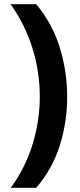

<svg xmlns="http://www.w3.org/2000/svg" viewBox="-20 -734 379 912"><path d="M299 -274Q299 -153 263.5 -41.5Q228 70 152 158H31Q99 66 134 -46.5Q169 -159 169 -275Q169 -394 133.5 -507Q98 -620 30 -714H152Q228 -623 263.5 -509.5Q299 -396 299 -274Z"/></svg>

Font: Noto Sans Sora Sompeng
Style: Bold
Weight: 700
Designer: Monotype Design Team. David Williams.
Foundry: Monotype Imaging Inc.
Version: Version 2.101